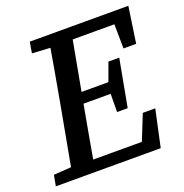

<svg xmlns="http://www.w3.org/2000/svg" viewBox="-122 -776 846 884"><g transform="rotate(-20 301.5 -333.5)"><path d="M3 0 13 -53 131 -61H143L138 0ZM88 0 154 -359Q168 -436 181.5 -513Q195 -590 208 -667H318L252 -309Q238 -232 224 -154.5Q210 -77 197 0ZM109 -613 118 -667H249L243 -606H229ZM155 0 160 -57H495L426 -9L495 -181H556L517 0ZM205 -314 210 -368H428L423 -314ZM262 -609 267 -667H601L575 -490H513L511 -650L549 -609ZM385 -225 386 -331 389 -353 427 -457H480L437 -225Z"/></g></svg>

Font: Source Serif 4 Medium
Style: Italic
Weight: 500
Italic angle: -12°
Designer: Frank Grießhammer
Foundry: Adobe Systems Incorporated
Version: Version 4.004;hotconv 1.0.116;makeotfexe 2.5.65601